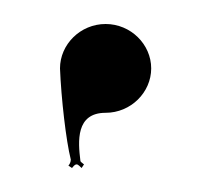

<svg xmlns="http://www.w3.org/2000/svg" viewBox="-20 -98 180 160"><path d="M30 -41C31 -16 35 19 39 35C39 37 38 39 37 40L40 42C41 41 42 39 44 39C45 39 47 41 48 42L50 39C49 38 47 37 47 36C45 20 43 -4 68 -4C89 -4 106 -21 106 -41C106 -61 89 -78 68 -78C47 -78 30 -61 30 -41Z"/></svg>

Font: Armata Saber
Style: Rg
Weight: 400
Designer: Jasper
Foundry: Cannot Into Space Fonts
Version: Version 0.970